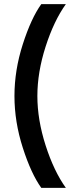

<svg xmlns="http://www.w3.org/2000/svg" viewBox="-20 -777 372 930"><path d="M299 133H180Q131 65 90.5 -61Q50 -187 50 -312Q50 -437 90.5 -563Q131 -689 180 -757H299Q241 -676 201 -551.5Q161 -427 161 -312Q161 -197 201 -72.5Q241 52 299 133Z"/></svg>

Font: Montserrat_am3
Style: Regular
Weight: 400
Designer: Julieta Ulanovsky
Foundry: Julieta Ulanovsky, Armenina letters added by Vahan Hovhannisyan
Version: Version 2.001